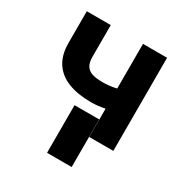

<svg xmlns="http://www.w3.org/2000/svg" viewBox="-165 -653 898 947"><g transform="rotate(30 284.0 -179.5)"><path d="M514.6 0H377.4V-530.3H514.6ZM299.6 -152.7Q223.1 -152.7 168.8 -173.9Q114.6 -195 85.7 -239.3Q56.9 -283.5 56.9 -350.8V-531.1H193.4V-350.8Q193.4 -319.5 204.1 -301.1Q214.8 -282.8 237.4 -274.8Q259.9 -266.8 299.6 -266.8Q335.3 -266.8 369.7 -274.2Q404.1 -281.6 447.7 -296.6V-182.9Q420.4 -170.3 378.3 -161.5Q336.2 -152.7 299.6 -152.7ZM376.5 171.6H236.2V-99.6H376.5Z"/></g></svg>

Font: WEMIX Pretendard Variable
Style: Regular
Weight: 400
Designer: Base glyphs from Inter by Rasmus Andersson; Hangeul glyphs from Noto Sans CJK(Source Han Sans) by Jang Soo-young and Kan
Foundry: Kil Hyung-jin
Version: Version 1.000;Glyphs 3.2 (3208)